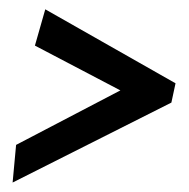

<svg xmlns="http://www.w3.org/2000/svg" viewBox="-20 -469 402 408"><path d="M14.2 -161.1 235.8 -276.9 54.2 -372.1 76.2 -449.2 353 -292 344.2 -251 6.8 -81.1Z"/></svg>

Font: Pattaya
Style: Regular
Weight: 400
Designer: Pablo Impallari / Thai characters Designed by Thanarat Vachiruckul and Suppakit Chalermlarp
Foundry: Pablo Impallari
Version: Version 2.001